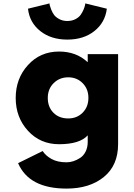

<svg xmlns="http://www.w3.org/2000/svg" viewBox="-20 -830 783 1125"><path d="M480 -810 606 -779Q596 -698 533 -648Q470 -598 374.5 -598Q279 -598 216 -648Q153 -698 144 -779L270 -810Q270 -806 271.5 -799Q273 -792 280 -774Q287 -756 297 -742.5Q307 -729 327.5 -718Q348 -707 374.5 -707Q401 -707 421.5 -717.5Q442 -728 452.5 -743Q463 -758 469.5 -773.5Q476 -789 478 -799ZM86 126 230 55Q247 82 282 101.5Q317 121 370 121Q390 121 410 114.5Q430 108 450 95Q470 82 482 57.5Q494 33 494 1V-37Q447 15 326 15Q216 15 144 -63.5Q72 -142 72 -256Q72 -370 144 -449Q216 -528 326 -528Q426 -528 492 -467H494V-513H672V14Q672 139 588.5 207Q505 275 370 275Q150 275 86 126ZM260 -256Q260 -203 293 -169.5Q326 -136 380 -136Q431 -136 464.5 -170Q498 -204 498 -256.5Q498 -309 464 -343Q430 -377 380 -377Q329 -377 294.5 -343Q260 -309 260 -256Z"/></svg>

Font: Hussar
Style: BoldWeb
Weight: 700
Foundry: Cannot Into Space Fonts
Version: Version 2.00